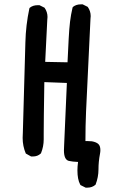

<svg xmlns="http://www.w3.org/2000/svg" viewBox="-20 -737 540 890"><path d="M182.6 -117.2V-90.8Q182.6 -57.6 169.9 -26.4L168.9 -25.4Q154.3 -11.7 132.8 -11.7Q129.9 -11.7 124 -11.7L99.6 -25.4Q85 -59.6 85 -97.7Q85 -109.4 85.9 -123L97.7 -541Q99.6 -620.1 116.2 -698.2L118.2 -701.2Q132.8 -712.9 154.3 -712.9Q157.2 -712.9 163.1 -712.9L186.5 -701.2Q200.2 -681.6 200.2 -658.2Q200.2 -652.3 199.2 -645.5L189.5 -450.2L293 -448.2Q295.9 -507.8 298.3 -556.2Q300.8 -604.5 304.7 -636.7Q308.6 -668.9 316.4 -702.1L318.4 -705.1Q333 -716.8 354.5 -716.8Q357.4 -716.8 363.3 -716.8L386.7 -705.1Q400.4 -685.5 400.4 -662.1Q400.4 -656.2 399.4 -649.4L378.9 -219.7Q376 -152.3 376 -83Q377.9 -83 380.9 -83Q383.8 -83 387.7 -83Q391.6 -83 396.5 -82.5Q401.4 -82 406.2 -82Q426.8 -78.1 436 -69.3Q445.3 -60.5 445.3 -41Q445.3 -33.2 443.4 -23.4Q436.5 12.7 436.5 48.3Q436.5 84 422.9 119.1Q407.2 132.8 385.7 132.8Q382.8 132.8 377 132.8L353.5 121.1L351.6 118.2Q338.9 94.7 338.9 52.7Q338.9 35.2 341.8 13.7Q316.4 12.7 298.8 8.8Q276.4 2.9 276.4 -40Q276.4 -50.8 277.3 -64.5L290 -352.5L185.5 -356.4Q182.6 -175.8 182.6 -117.2Z"/></svg>

Font: JasonHandwriting2
Style: SemiBold
Weight: 600
Version: Version 1.04.7